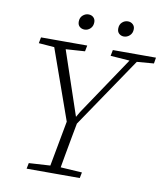

<svg xmlns="http://www.w3.org/2000/svg" viewBox="-90 -907 849 982"><g transform="rotate(10 334.0 -416.0)"><path d="M65 -643 71 -674H311L305 -643L185 -635H168ZM115 0 121 -30 252 -38H269L397 -30L391 0ZM283 -251 133 -674H193L321 -295H312L334 -333L563 -674H601L315 -252ZM225 0 280 -297H333Q324 -248 314.5 -198.5Q305 -149 296.5 -99.5Q288 -50 279 0ZM438 -643 444 -674H668L663 -643L565 -635H548ZM283 -752Q268 -752 257.5 -761Q247 -770 247 -787Q247 -808 260.5 -820Q274 -832 290 -832Q306 -832 316 -822.5Q326 -813 326 -798Q326 -777 313 -764.5Q300 -752 283 -752ZM487 -752Q473 -752 462.5 -761Q452 -770 452 -787Q452 -808 465 -820Q478 -832 495 -832Q510 -832 520.5 -822.5Q531 -813 531 -798Q531 -777 517.5 -764.5Q504 -752 487 -752Z"/></g></svg>

Font: Source Serif 4 18pt Light
Style: Italic
Weight: 300
Italic angle: -12°
Designer: Frank Grießhammer
Foundry: Adobe Systems Incorporated
Version: Version 4.004;hotconv 1.0.116;makeotfexe 2.5.65601